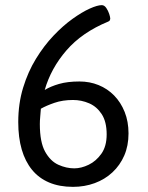

<svg xmlns="http://www.w3.org/2000/svg" viewBox="-20 -722 575 747"><path d="M376 -702Q386 -702 393.5 -691Q401 -680 405 -667.5Q409 -655 409 -649Q409 -647 407.5 -643.5Q406 -640 401 -638Q299 -596 238.5 -526Q178 -456 154 -372Q177 -386 210 -395.5Q243 -405 289 -405Q329 -405 363.5 -391Q398 -377 424 -350.5Q450 -324 465 -286.5Q480 -249 480 -203Q480 -155 463.5 -117Q447 -79 417.5 -51.5Q388 -24 348.5 -9.5Q309 5 264 5Q211 5 171 -12Q131 -29 104.5 -61.5Q78 -94 64.5 -140.5Q51 -187 51 -247Q51 -319 70 -381Q89 -443 120 -493.5Q151 -544 188 -583Q225 -622 262 -648.5Q299 -675 329 -688.5Q359 -702 376 -702ZM264 -333Q224 -333 192 -322Q160 -311 139 -299Q138 -284 136.5 -268.5Q135 -253 135 -239Q135 -169 155.5 -132Q176 -95 207 -81Q238 -67 269 -67Q296 -67 325 -81Q354 -95 374.5 -124Q395 -153 395 -199Q395 -248 376 -277.5Q357 -307 327 -320Q297 -333 264 -333Z"/></svg>

Font: Asap VF Beta
Style: Regular
Weight: 400
Designer: Pablo Cosgaya
Foundry: Pablo Cosgaya
Version: Version 1.007